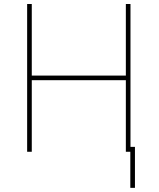

<svg xmlns="http://www.w3.org/2000/svg" viewBox="-20 -747 783 945"><path d="M136.4 -727.3V-375H599.4V-727.3H622.2V-24.1H644.2V177.6H621.4V0H599.4V-352.3H136.4V0H113.6V-727.3Z"/></svg>

Font: Inter P Thin
Style: Regular
Weight: 100
Designer: Rasmus Andersson
Foundry: rsms
Version: Version 3.018;git-588b23468